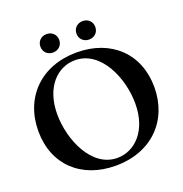

<svg xmlns="http://www.w3.org/2000/svg" viewBox="-159 -1055 1154 1209"><g transform="rotate(-20 418.0 -450.0)"><path d="M412.6 14.2C653.4 14.2 808.6 -144.9 808.6 -368.6C808.6 -592.3 653.8 -740.8 422.6 -740.8C184.3 -740.8 27 -583.1 27 -356.5C27 -131.4 182.2 14.2 412.6 14.2ZM175.1 -416.2C175.1 -595.9 276.6 -698.2 396 -698.2C568.5 -698.2 660.5 -484 660.5 -312.5C660.5 -129.3 555.4 -28.4 438.2 -28.4C266.7 -28.4 175.1 -244.7 175.1 -416.2ZM221.2 -852.3C221.2 -815.7 248.6 -790.5 284.1 -790.5C319.6 -790.5 347.3 -815.7 347.3 -852.3C347.3 -888.8 319.6 -914.4 284.1 -914.1C248.6 -914.4 221.2 -888.8 221.2 -852.3ZM462.7 -851.6C462.7 -815 490.4 -789.8 525.9 -789.8C561.4 -789.8 588.8 -815 588.8 -851.6C588.8 -888.1 561.4 -913.7 525.9 -913.4C490.4 -913.7 462.7 -888.1 462.7 -851.6Z"/></g></svg>

Font: Margiela Serif Semibold
Style: Regular
Weight: 600
Designer: Andreas Faust, Stefan Endress
Version: Version 1.002;FEAKit 1.0